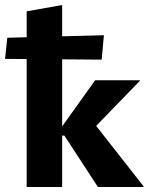

<svg xmlns="http://www.w3.org/2000/svg" viewBox="-39 -743 592 763"><path d="M350 0 217 -204H201V-231L339 -424H517V-422L295 -193L306 -290L532 -2V0ZM67 0V-698L208 -723V0ZM365 -506 -19 -509 -10 -593 374 -603Z"/></svg>

Font: Ysabeau Infant ExtraBold
Style: Regular
Weight: 800
Designer: Christian Thalmann (Catharsis Fonts)
Version: Version 2.001;gftools[0.9.30]; featfreeze: ss01,ss02,lnum